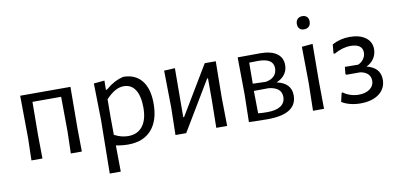

<svg xmlns="http://www.w3.org/2000/svg" viewBox="-77 -908 2788 1339"><g transform="rotate(-10 1317.0 -239.0)"><path d="M437 -163 439 0H361L365 -155L363 -401H160L158 -163L160 0H82L86 -155L83 -458H439Z M990 -243Q990 -123 932 -57.5Q874 8 767 8Q725 8 680 -1L682 185H604L609 -194L604 -453L680 -460L679 -395H686Q721 -424 749 -439Q777 -454 812 -463Q898 -463 944 -406Q990 -349 990 -243ZM915 -227Q915 -310 886.5 -354Q858 -398 805 -398Q774 -398 743.5 -381Q713 -364 679 -328L678 -201L679 -76Q728 -50 777 -50Q843 -50 879 -96Q915 -142 915 -227Z M1106 -194 1102 -456 1179 -460 1177 -113H1183L1390 -458H1468L1465 -202L1468 0H1391L1394 -189V-350H1388L1178 0H1102Z M1962 -130Q1962 3 1754 3Q1694 3 1622 0L1626 -194L1623 -458L1782 -459Q1858 -459 1899 -430.5Q1940 -402 1940 -348Q1940 -311 1919.5 -283Q1899 -255 1860 -239Q1962 -217 1962 -130ZM1759 -409Q1719 -409 1696 -408L1695 -259L1787 -256Q1827 -263 1847 -284.5Q1867 -306 1867 -339Q1867 -409 1759 -409ZM1889 -132Q1889 -199 1798 -209L1694 -208V-201L1696 -49Q1728 -46 1761 -46Q1823 -46 1856 -68Q1889 -90 1889 -132Z M2080 -194 2077 -453 2154 -460 2152 -201 2154 0H2076ZM2161 -618Q2161 -596 2148.5 -583Q2136 -570 2114 -570Q2093 -570 2081.5 -582Q2070 -594 2070 -616Q2070 -637 2082.5 -650Q2095 -663 2117 -663Q2137 -663 2149 -651Q2161 -639 2161 -618Z M2593 -130Q2593 -67 2544 -30Q2495 7 2412 7Q2374 7 2339 -2Q2304 -11 2280 -27L2294 -88L2300 -91Q2323 -74 2351.5 -64.5Q2380 -55 2411 -55Q2459 -55 2489 -77Q2519 -99 2519 -135Q2519 -164 2500.5 -182.5Q2482 -201 2447 -207H2349L2343 -213L2348 -263L2442 -262Q2466 -272 2481 -293Q2496 -314 2496 -339Q2496 -369 2474.5 -384.5Q2453 -400 2412 -400Q2354 -400 2295 -366L2286 -369L2292 -432Q2349 -463 2416 -463Q2487 -463 2528.5 -432.5Q2570 -402 2570 -350Q2570 -314 2551 -284.5Q2532 -255 2497 -239Q2593 -215 2593 -130Z"/></g></svg>

Font: Alegreya Sans
Style: Regular
Weight: 400
Designer: Juan Pablo del Peral
Foundry: Huerta Tipografica
Version: Version 2.008; ttfautohint (v1.6)